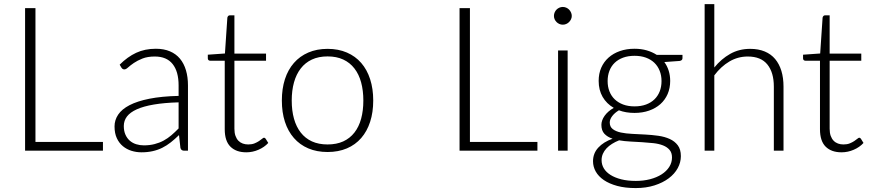

<svg xmlns="http://www.w3.org/2000/svg" viewBox="-20 -748 4322 953"><path d="M156 -43.5H491V0H104.5V-707.5H156Z M894 0Q879 0 875.5 -14L868.5 -77.5Q848 -57.5 827.8 -41.5Q807.5 -25.5 785.5 -14.5Q763.5 -3.5 738 2.2Q712.5 8 682 8Q656.5 8 632.5 0.5Q608.5 -7 589.8 -22.5Q571 -38 559.8 -62.2Q548.5 -86.5 548.5 -120.5Q548.5 -152 566.5 -179Q584.5 -206 623 -226Q661.5 -246 721.8 -258Q782 -270 866.5 -272V-324Q866.5 -393 836.8 -430.2Q807 -467.5 748.5 -467.5Q712.5 -467.5 687.2 -457.5Q662 -447.5 644.5 -435.5Q627 -423.5 616 -413.5Q605 -403.5 597.5 -403.5Q592 -403.5 588.5 -406Q585 -408.5 582.5 -412.5L574 -427Q613 -466 656 -486Q699 -506 753.5 -506Q793.5 -506 823.5 -493.2Q853.5 -480.5 873.2 -456.8Q893 -433 903 -399.2Q913 -365.5 913 -324V0ZM694 -26.5Q723 -26.5 747.2 -32.8Q771.5 -39 792.2 -50.2Q813 -61.5 831 -77Q849 -92.5 866.5 -110.5V-240Q795.5 -238 744 -229.2Q692.5 -220.5 659.2 -205.5Q626 -190.5 610.2 -169.8Q594.5 -149 594.5 -122.5Q594.5 -97.5 602.8 -79.2Q611 -61 624.8 -49.2Q638.5 -37.5 656.5 -32Q674.5 -26.5 694 -26.5Z M1202.5 8Q1152 8 1123.8 -20Q1095.5 -48 1095.5 -106.5V-446.5H1024Q1018.5 -446.5 1015 -449.5Q1011.5 -452.5 1011.5 -458V-476.5L1096.5 -482.5L1108.5 -660.5Q1109.5 -665 1112.5 -668.5Q1115.5 -672 1121 -672H1143.5V-482H1300.5V-446.5H1143.5V-109Q1143.5 -88.5 1148.8 -73.8Q1154 -59 1163.2 -49.5Q1172.5 -40 1185 -35.5Q1197.5 -31 1212 -31Q1230 -31 1243 -36.2Q1256 -41.5 1265.5 -47.8Q1275 -54 1281 -59.2Q1287 -64.5 1290.5 -64.5Q1294.5 -64.5 1298.5 -59.5L1311.5 -38.5Q1292.5 -17.5 1263.2 -4.8Q1234 8 1202.5 8Z M1606 -505.5Q1659.5 -505.5 1701.8 -487.2Q1744 -469 1773 -435.5Q1802 -402 1817.2 -354.8Q1832.5 -307.5 1832.5 -249Q1832.5 -190.5 1817.2 -143.5Q1802 -96.5 1773 -63Q1744 -29.5 1701.8 -11.5Q1659.5 6.5 1606 6.5Q1552.5 6.5 1510.2 -11.5Q1468 -29.5 1438.8 -63Q1409.5 -96.5 1394.2 -143.5Q1379 -190.5 1379 -249Q1379 -307.5 1394.2 -354.8Q1409.5 -402 1438.8 -435.5Q1468 -469 1510.2 -487.2Q1552.5 -505.5 1606 -505.5ZM1606 -31Q1650.5 -31 1683.8 -46.2Q1717 -61.5 1739.2 -90Q1761.5 -118.5 1772.5 -158.8Q1783.5 -199 1783.5 -249Q1783.5 -298.5 1772.5 -339Q1761.5 -379.5 1739.2 -408.2Q1717 -437 1683.8 -452.5Q1650.5 -468 1606 -468Q1561.5 -468 1528.2 -452.5Q1495 -437 1472.8 -408.2Q1450.5 -379.5 1439.2 -339Q1428 -298.5 1428 -249Q1428 -199 1439.2 -158.8Q1450.5 -118.5 1472.8 -90Q1495 -61.5 1528.2 -46.2Q1561.5 -31 1606 -31Z M2312.5 -43.5H2647.5V0H2261V-707.5H2312.5Z M2797.5 -497.5V0H2750V-497.5ZM2818 -669Q2818 -660 2814.2 -652.2Q2810.5 -644.5 2804.5 -638.5Q2798.5 -632.5 2790.5 -629Q2782.5 -625.5 2773.5 -625.5Q2764.5 -625.5 2756.5 -629Q2748.5 -632.5 2742.5 -638.5Q2736.5 -644.5 2733 -652.2Q2729.5 -660 2729.5 -669Q2729.5 -678 2733 -686.2Q2736.5 -694.5 2742.5 -700.5Q2748.5 -706.5 2756.5 -710Q2764.5 -713.5 2773.5 -713.5Q2782.5 -713.5 2790.5 -710Q2798.5 -706.5 2804.5 -700.5Q2810.5 -694.5 2814.2 -686.2Q2818 -678 2818 -669Z M3129.5 -506Q3162.5 -506 3190 -498Q3217.5 -490 3240 -475.5H3367.5V-459Q3367.5 -448 3353.5 -445.5L3277.5 -440Q3291.5 -421 3299 -397.2Q3306.5 -373.5 3306.5 -346.5Q3306.5 -310.5 3293.8 -281.2Q3281 -252 3257.8 -231.2Q3234.5 -210.5 3201.8 -199Q3169 -187.5 3129.5 -187.5Q3086.5 -187.5 3052 -200.5Q3031 -188 3018.8 -171.8Q3006.5 -155.5 3006.5 -140Q3006.5 -118.5 3021.8 -107Q3037 -95.5 3061.8 -90.2Q3086.5 -85 3118.2 -83.5Q3150 -82 3183 -80.2Q3216 -78.5 3247.8 -74Q3279.5 -69.5 3304.2 -58.2Q3329 -47 3344.2 -26.8Q3359.5 -6.5 3359.5 27Q3359.5 58 3344 86.5Q3328.5 115 3299.2 137Q3270 159 3228.5 172.2Q3187 185.5 3135.5 185.5Q3083 185.5 3043.5 174.8Q3004 164 2977.2 145.8Q2950.5 127.5 2937 103.5Q2923.5 79.5 2923.5 52.5Q2923.5 13 2949.5 -15.2Q2975.5 -43.5 3020.5 -59.5Q2995 -68 2980 -84Q2965 -100 2965 -128.5Q2965 -139 2969 -150.5Q2973 -162 2981 -173.2Q2989 -184.5 3000.5 -194.5Q3012 -204.5 3026.5 -212.5Q2991 -233 2971.2 -267Q2951.5 -301 2951.5 -346.5Q2951.5 -382.5 2964.2 -411.8Q2977 -441 3000.5 -462Q3024 -483 3056.8 -494.5Q3089.5 -506 3129.5 -506ZM3315.5 33.5Q3315.5 10 3303.2 -4.2Q3291 -18.5 3270.5 -26.5Q3250 -34.5 3223 -37.5Q3196 -40.5 3167 -42.2Q3138 -44 3108.5 -45.5Q3079 -47 3053 -51.5Q3034 -44 3018 -34Q3002 -24 2990.5 -11.8Q2979 0.5 2972.5 15.2Q2966 30 2966 47Q2966 69 2977.2 87.8Q2988.5 106.5 3010.2 120.2Q3032 134 3063.5 142Q3095 150 3136 150Q3174 150 3206.8 141.5Q3239.5 133 3263.8 117.5Q3288 102 3301.8 80.5Q3315.5 59 3315.5 33.5ZM3129.5 -220Q3161.5 -220 3186.5 -229.2Q3211.5 -238.5 3228.5 -255Q3245.5 -271.5 3254.5 -294.5Q3263.5 -317.5 3263.5 -345.5Q3263.5 -373.5 3254.2 -396.8Q3245 -420 3227.8 -436.5Q3210.5 -453 3185.8 -462Q3161 -471 3129.5 -471Q3098 -471 3073.2 -462Q3048.5 -453 3031.2 -436.5Q3014 -420 3005 -396.8Q2996 -373.5 2996 -345.5Q2996 -317.5 3005 -294.5Q3014 -271.5 3031.2 -255Q3048.5 -238.5 3073.2 -229.2Q3098 -220 3129.5 -220Z M3477.5 0V-727.5H3525.5V-413Q3560 -455.5 3604.2 -480.5Q3648.5 -505.5 3703.5 -505.5Q3744.5 -505.5 3775.8 -492.5Q3807 -479.5 3827.5 -455Q3848 -430.5 3858.5 -396Q3869 -361.5 3869 -318V0H3821V-318Q3821 -388 3789 -427.8Q3757 -467.5 3691.5 -467.5Q3642.5 -467.5 3600.5 -442.8Q3558.5 -418 3525.5 -374V0Z M4157 8Q4106.5 8 4078.2 -20Q4050 -48 4050 -106.5V-446.5H3978.5Q3973 -446.5 3969.5 -449.5Q3966 -452.5 3966 -458V-476.5L4051 -482.5L4063 -660.5Q4064 -665 4067 -668.5Q4070 -672 4075.5 -672H4098V-482H4255V-446.5H4098V-109Q4098 -88.5 4103.2 -73.8Q4108.5 -59 4117.8 -49.5Q4127 -40 4139.5 -35.5Q4152 -31 4166.5 -31Q4184.5 -31 4197.5 -36.2Q4210.5 -41.5 4220 -47.8Q4229.5 -54 4235.5 -59.2Q4241.5 -64.5 4245 -64.5Q4249 -64.5 4253 -59.5L4266 -38.5Q4247 -17.5 4217.8 -4.8Q4188.5 8 4157 8Z"/></svg>

Font: Lato Light
Style: Regular
Weight: 300
Designer: Lukasz Dziedzic
Foundry: tyPoland Lukasz Dziedzic
Version: Version 2.007; 2014-02-27